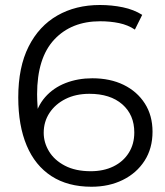

<svg xmlns="http://www.w3.org/2000/svg" viewBox="-20 -726 649 753"><path d="M338.8 6.4Q246.1 6.4 181.9 -35.2Q117.7 -76.8 84.7 -155.1Q51.6 -233.5 51.6 -343.8Q51.6 -462.9 92.3 -543.5Q132.9 -624 205 -665.2Q277.1 -706.4 371.7 -706.4Q418.8 -706.4 461.9 -697.4Q505 -688.4 537.7 -667.7L509 -609.9Q481.9 -628.1 447 -635.4Q412.2 -642.6 372.9 -642.6Q259.9 -642.6 192.7 -570.7Q125.5 -498.7 125.5 -356Q125.5 -333.8 127.8 -301.4Q130.2 -269 139.4 -237.2L114.4 -255.6Q124.9 -308 156.9 -344.8Q189 -381.5 237.2 -400.3Q285.4 -419 342 -419Q412 -419 464.9 -393.2Q517.8 -367.3 548 -320.2Q578.2 -273.1 578.2 -209.4Q578.2 -144 546.9 -95.4Q515.6 -46.9 461.4 -20.2Q407.2 6.4 338.8 6.4ZM336 -54.5Q386.3 -54.5 424.8 -73.3Q463.2 -92 484.9 -126.4Q506.7 -160.7 506.7 -206.5Q506.7 -275.8 459.5 -317Q412.2 -358.1 330.7 -358.1Q277.4 -358.1 237.1 -337.9Q196.9 -317.7 174.1 -283.2Q151.4 -248.6 151.4 -205.1Q151.4 -166.8 172.4 -132.2Q193.4 -97.6 234.7 -76.1Q276 -54.5 336 -54.5Z"/></svg>

Font: Montserrat Alternates Thin
Style: Regular
Weight: 100
Designer: Julieta Ulanovsky
Foundry: Julieta Ulanovsky
Version: Version 9.000